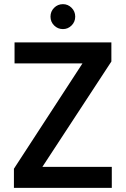

<svg xmlns="http://www.w3.org/2000/svg" viewBox="-20 -904 605 924"><path d="M47 0V-92L377 -599H50V-700H516V-608L184 -101H518V0ZM283 -764Q258 -764 240.5 -781.5Q223 -799 223 -824Q223 -849 240.5 -866.5Q258 -884 283 -884Q307 -884 324.5 -866.5Q342 -849 342 -824Q342 -799 324.5 -781.5Q307 -764 283 -764Z"/></svg>

Font: DM Sans 16pt SemiBold
Style: Regular
Weight: 600
Version: Version 4.004;gftools[0.9.30]